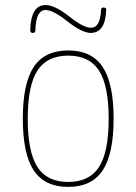

<svg xmlns="http://www.w3.org/2000/svg" viewBox="-20 -730 540 760"><path d="M372.1 -450.2Q334 -509.8 250 -509.8Q166 -509.8 127.9 -450.2Q89.8 -390.6 89.8 -259.8Q89.8 -128.9 127.9 -69.3Q166 -9.8 250 -9.8Q334 -9.8 372.1 -69.3Q410.2 -128.9 410.2 -259.8Q410.2 -390.6 372.1 -450.2ZM386.2 -55.2Q342.8 9.8 250 9.8Q157.2 9.8 113.8 -55.2Q70.3 -120.1 70.3 -260.3Q70.3 -400.4 113.8 -465.3Q157.2 -530.3 250 -530.3Q342.8 -530.3 386.2 -465.3Q429.7 -400.4 429.7 -260.3Q429.7 -120.1 386.2 -55.2ZM99.6 -611.3Q102.5 -710 160.2 -710Q197.3 -710 254.9 -664.1Q310.5 -620.1 339.8 -620.1Q377 -620.1 379.9 -690.4Q379.9 -700.2 390.1 -700.2Q400.4 -700.2 400.4 -691.4Q397.5 -600.6 339.8 -599.6Q303.7 -599.6 243.2 -648.4Q189.5 -690.4 160.2 -690.4Q122.1 -690.4 120.1 -610.4Q120.1 -599.6 109.9 -599.6Q99.6 -599.6 99.6 -611.3Z"/></svg>

Font: Rounded-X Mgen+ 1mn thin
Style: Regular
Weight: 100
Designer: [Source Han Sans]
Ryoko NISHIZUKA  (kana & ideographs); Paul D. Hunt (Latin, Greek & Cyrillic); Wenlong ZHANG  (bopomofo
Version: Version 1.059.20150602